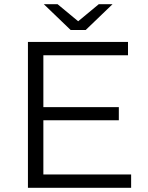

<svg xmlns="http://www.w3.org/2000/svg" viewBox="-20 -901 709 921"><path d="M114 -700V0H609V-64H188V-324H550V-387H188V-636H594V-700ZM190 -881 319 -757H391L520 -881H454L355 -799L256 -881Z"/></svg>

Font: Malon Grotesk
Style: Regular
Weight: 400
Designer: Julieta Ulanovsky
Foundry: Julieta Ulanovsky
Version: Version 7.200